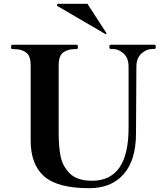

<svg xmlns="http://www.w3.org/2000/svg" viewBox="-20 -975 868 1008"><path d="M141 -237V-631Q141 -682 117 -699.5Q93 -717 57 -717H45Q38 -717 38 -729Q38 -740 45 -740H382Q389 -740 389 -729Q389 -717 382 -717H371Q335 -717 311.5 -699.5Q288 -682 288 -631V-275Q288 -207 298 -155Q308 -103 346.5 -64.5Q385 -26 463 -26Q655 -26 655 -303V-624Q655 -670 629 -694Q603 -718 570 -718H561Q554 -718 554 -729Q554 -740 561 -740H791Q798 -740 798 -729Q798 -718 791 -718H782Q749 -718 722.5 -694Q696 -670 696 -624L694 -274Q694 -135 629.5 -61Q565 13 449 13Q283 13 212 -49Q141 -111 141 -237ZM532 -797 535 -796Q536 -796 537.5 -797.5Q539 -799 539 -800L537 -804L439 -955H286Q283 -955 281 -953Q279 -951 279 -949Q279 -946 282 -943Z"/></svg>

Font: Shippori Mincho ExtraBold
Style: Regular
Weight: 800
Designer: FONTDASU
Foundry: FONTDASU / Google Inc. / but / Adobe
Version: Version 3.110; ttfautohint (v1.8.3)